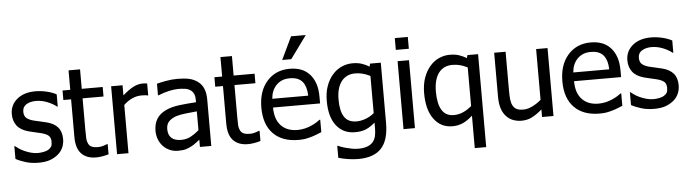

<svg xmlns="http://www.w3.org/2000/svg" viewBox="-55 -1047 5366 1498"><g transform="rotate(-5 2628.0 -298.0)"><path d="M208.5 13Q155 13 108.8 -1.2Q62.5 -15.5 32.5 -32.5V-132.5H36.5Q48 -123.5 63.5 -112.5Q79 -101.5 104.5 -89.5Q127.5 -79 155 -71Q182.5 -63 212 -63Q233.5 -63 257.8 -68Q282 -73 293.5 -80.5Q310.5 -91.5 317.8 -103.8Q325 -116 325 -141Q325 -173 307.8 -189Q290.5 -205 246 -216Q229 -220.5 201.5 -226.2Q174 -232 150.5 -238.5Q89.5 -256 62 -293Q34.5 -330 34.5 -382.5Q34.5 -454 88.8 -499.2Q143 -544.5 233 -544.5Q277 -544.5 321.8 -533.8Q366.5 -523 397 -506V-410.5H392.5Q358 -437 315.8 -453Q273.5 -469 231 -469Q186.5 -469 156 -450.5Q125.5 -432 125.5 -394Q125.5 -361 143.8 -344.5Q162 -328 202 -317.5Q222 -312.5 246.5 -307.5Q271 -302.5 298 -295.5Q357 -281 386.8 -246.8Q416.5 -212.5 416.5 -153.5Q416.5 -119 403 -88.2Q389.5 -57.5 363 -35.5Q334.5 -12 298.8 0.5Q263 13 208.5 13Z M660.5 11Q587.5 11 546.5 -31Q505.5 -73 505.5 -163V-457.5H445V-532H505.5V-684.5H595.5V-532H759.5V-457.5H595.5V-204.5Q595.5 -164 596.8 -142.2Q598 -120.5 607.5 -101.5Q615.5 -84.5 633.5 -76.2Q651.5 -68 682.5 -68Q704.5 -68 725 -74.5Q745.5 -81 754.5 -85H759.5V-5Q734.5 2.5 708.5 6.8Q682.5 11 660.5 11Z M1107.5 -435.5H1103Q1093 -438.5 1081.5 -439.2Q1070 -440 1054.5 -440Q1018.5 -440 982.8 -424.2Q947 -408.5 915 -377.5V0H825.5V-532H915V-452.5Q964.5 -496 1000.8 -514Q1037 -532 1071.5 -532Q1085 -532 1092 -531.2Q1099 -530.5 1107.5 -529Z M1474.5 -131V-278.5Q1442.5 -275.5 1393.8 -270.5Q1345 -265.5 1315.5 -256.5Q1279 -245 1255.8 -222.8Q1232.5 -200.5 1232.5 -160.5Q1232.5 -114.5 1258.2 -91Q1284 -67.5 1333.5 -67.5Q1376 -67.5 1410.2 -86Q1444.5 -104.5 1474.5 -131ZM1474.5 -56.5Q1463.5 -48.5 1445 -34Q1426.5 -19.5 1409.5 -11Q1386 1.5 1363.8 8.2Q1341.5 15 1301.5 15Q1268.5 15 1239 2.5Q1209.5 -10 1187.5 -32.5Q1165.5 -54.5 1152.8 -86.5Q1140 -118.5 1140 -154Q1140 -209.5 1163.8 -248.2Q1187.5 -287 1237 -310Q1282 -331 1343 -338.5Q1404 -346 1474.5 -350V-367Q1474.5 -398.5 1465 -417.8Q1455.5 -437 1438 -447.5Q1421 -459 1396.2 -462.2Q1371.5 -465.5 1345.5 -465.5Q1314.5 -465.5 1272.5 -456.2Q1230.5 -447 1188.5 -429.5H1183.5V-520.5Q1208 -527.5 1254.2 -536Q1300.5 -544.5 1346 -544.5Q1401 -544.5 1438.2 -536Q1475.5 -527.5 1505.5 -505Q1535 -483 1549.2 -448.2Q1563.5 -413.5 1563.5 -363.5V0H1474.5Z M1850 11Q1777 11 1736 -31Q1695 -73 1695 -163V-457.5H1634.5V-532H1695V-684.5H1785V-532H1949V-457.5H1785V-204.5Q1785 -164 1786.2 -142.2Q1787.5 -120.5 1797 -101.5Q1805 -84.5 1823 -76.2Q1841 -68 1872 -68Q1894 -68 1914.5 -74.5Q1935 -81 1944 -85H1949V-5Q1924 2.5 1898 6.8Q1872 11 1850 11Z M2246 12.5Q2119 12.5 2048.8 -59.2Q1978.5 -131 1978.5 -263Q1978.5 -393 2046.5 -469.8Q2114.5 -546.5 2224.5 -546.5Q2274 -546.5 2312.2 -532.2Q2350.5 -518 2379 -487.5Q2407.5 -457 2422.8 -413Q2438 -369 2438 -305V-256.5H2069.5Q2069.5 -164 2116.2 -114.8Q2163 -65.5 2245 -65.5Q2274.5 -65.5 2303 -72.2Q2331.5 -79 2354 -89.5Q2378.5 -100.5 2395.2 -110.8Q2412 -121 2423 -130H2428V-32.5Q2412.5 -26 2389 -16.8Q2365.5 -7.5 2347 -2.5Q2321 5 2299.8 8.8Q2278.5 12.5 2246 12.5ZM2351 -325Q2350 -361.5 2342.2 -387.5Q2334.5 -413.5 2320.5 -432Q2304.5 -452 2280 -462.2Q2255.5 -472.5 2219.5 -472.5Q2184 -472.5 2159 -462Q2134 -451.5 2113.5 -431Q2093.5 -410 2083 -384.5Q2072.5 -359 2069.5 -325ZM2373.5 -798 2244 -620H2173L2258 -798Z M2848 -144.5V-436Q2815 -452.5 2786.5 -459.2Q2758 -466 2730.5 -466Q2662 -466 2623 -416Q2584 -366 2584 -273Q2584 -184 2613.8 -138Q2643.5 -92 2710 -92Q2745 -92 2781.8 -105.8Q2818.5 -119.5 2848 -144.5ZM2547.5 85Q2556.5 89 2574 95.5Q2591.5 102 2614 107.5Q2638.5 114 2659.5 117.8Q2680.5 121.5 2705.5 121.5Q2747 121.5 2775.8 110.5Q2804.5 99.5 2820.5 80Q2836 60.5 2842 34.8Q2848 9 2848 -24V-70.5Q2812 -39 2777.2 -24Q2742.5 -9 2690 -9Q2599 -9 2545.2 -76.8Q2491.5 -144.5 2491.5 -271Q2491.5 -337 2510 -388.2Q2528.5 -439.5 2560 -475Q2590 -509.5 2631 -528Q2672 -546.5 2716 -546.5Q2757 -546.5 2787.2 -536.8Q2817.5 -527 2848 -509L2853.5 -532H2937.5V-60.5Q2937.5 75 2878.5 138.2Q2819.5 201.5 2698 201.5Q2659 201.5 2618.5 195.2Q2578 189 2542.5 178.5V85Z M3158.5 0H3069V-532H3158.5ZM3165 -621H3063V-713.5H3165Z M3699.5 196H3610V-58Q3571 -22.5 3534 -5.8Q3497 11 3451.5 11Q3361 11 3307.2 -61.8Q3253.5 -134.5 3253.5 -264Q3253.5 -333 3272.2 -385.5Q3291 -438 3322 -473.5Q3351.5 -508.5 3392.5 -527.5Q3433.5 -546.5 3478 -546.5Q3519 -546.5 3548.8 -537Q3578.5 -527.5 3610 -509L3616 -532H3699.5ZM3610 -133.5V-436Q3576.5 -452.5 3549.8 -459.2Q3523 -466 3492.5 -466Q3422 -466 3384 -415Q3346 -364 3346 -268.5Q3346 -175 3376.2 -125Q3406.5 -75 3470.5 -75Q3509 -75 3544.5 -91Q3580 -107 3610 -133.5Z M4243.5 0H4154V-59Q4112.5 -23 4075.2 -4Q4038 15 3992.5 15Q3958 15 3927.2 3.5Q3896.5 -8 3873.5 -33Q3850.5 -57.5 3838 -95.2Q3825.5 -133 3825.5 -186.5V-532H3915V-229Q3915 -186.5 3918 -158.8Q3921 -131 3932 -110Q3943 -89.5 3961.8 -80Q3980.5 -70.5 4016 -70.5Q4048.5 -70.5 4085.8 -89Q4123 -107.5 4154 -134.5V-532H4243.5Z M4603.5 12.5Q4476.5 12.5 4406.2 -59.2Q4336 -131 4336 -263Q4336 -393 4404 -469.8Q4472 -546.5 4582 -546.5Q4631.5 -546.5 4669.8 -532.2Q4708 -518 4736.5 -487.5Q4765 -457 4780.2 -413Q4795.5 -369 4795.5 -305V-256.5H4427Q4427 -164 4473.8 -114.8Q4520.5 -65.5 4602.5 -65.5Q4632 -65.5 4660.5 -72.2Q4689 -79 4711.5 -89.5Q4736 -100.5 4752.8 -110.8Q4769.5 -121 4780.5 -130H4785.5V-32.5Q4770 -26 4746.5 -16.8Q4723 -7.5 4704.5 -2.5Q4678.5 5 4657.2 8.8Q4636 12.5 4603.5 12.5ZM4708.5 -325Q4707.5 -361.5 4699.8 -387.5Q4692 -413.5 4678 -432Q4662 -452 4637.5 -462.2Q4613 -472.5 4577 -472.5Q4541.5 -472.5 4516.5 -462Q4491.5 -451.5 4471 -431Q4451 -410 4440.5 -384.5Q4430 -359 4427 -325Z M5029.5 13Q4976 13 4929.8 -1.2Q4883.5 -15.5 4853.5 -32.5V-132.5H4857.5Q4869 -123.5 4884.5 -112.5Q4900 -101.5 4925.5 -89.5Q4948.5 -79 4976 -71Q5003.5 -63 5033 -63Q5054.5 -63 5078.8 -68Q5103 -73 5114.5 -80.5Q5131.5 -91.5 5138.8 -103.8Q5146 -116 5146 -141Q5146 -173 5128.8 -189Q5111.5 -205 5067 -216Q5050 -220.5 5022.5 -226.2Q4995 -232 4971.5 -238.5Q4910.5 -256 4883 -293Q4855.5 -330 4855.5 -382.5Q4855.5 -454 4909.8 -499.2Q4964 -544.5 5054 -544.5Q5098 -544.5 5142.8 -533.8Q5187.5 -523 5218 -506V-410.5H5213.5Q5179 -437 5136.8 -453Q5094.5 -469 5052 -469Q5007.5 -469 4977 -450.5Q4946.5 -432 4946.5 -394Q4946.5 -361 4964.8 -344.5Q4983 -328 5023 -317.5Q5043 -312.5 5067.5 -307.5Q5092 -302.5 5119 -295.5Q5178 -281 5207.8 -246.8Q5237.5 -212.5 5237.5 -153.5Q5237.5 -119 5224 -88.2Q5210.5 -57.5 5184 -35.5Q5155.5 -12 5119.8 0.5Q5084 13 5029.5 13Z"/></g></svg>

Font: Myanmar Ethnic
Style: Regular
Weight: 400
Designer: Khon Soe Zaw Thu
Foundry: PaOh Unicode khonsoezawthu@gmail.com and @hotmail.com
Version: Version 1.01 September 27, 2016